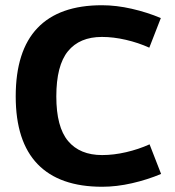

<svg xmlns="http://www.w3.org/2000/svg" viewBox="-20 -701 669 733"><path d="M370 12Q207 12 123.5 -74.5Q40 -161 40 -333Q40 -507 123 -594Q206 -681 369 -681Q424 -681 483 -667.5Q542 -654 594 -632L550 -519Q508 -538 460.5 -549Q413 -560 369 -560Q284 -560 239.5 -505.5Q195 -451 195 -333Q195 -216 240 -162.5Q285 -109 370 -109Q414 -109 461.5 -120Q509 -131 551 -150L595 -37Q543 -15 484 -1.5Q425 12 370 12Z"/></svg>

Font: XXII Aven Bold
Style: Regular
Weight: 700
Designer: Lecter Johnson
Foundry: Doubletwo Studios
Version: Version 1.001